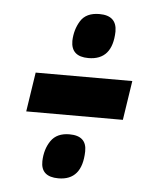

<svg xmlns="http://www.w3.org/2000/svg" viewBox="-43 -605 458 574"><g transform="rotate(5 186.5 -318.0)"><path d="M159 -481Q160 -515 176.5 -541.5Q193 -568 233 -568Q285 -568 285 -520Q283 -434 211 -434Q159 -434 159 -481ZM40 -259 58 -377H348L330 -259ZM101 -115Q102 -151 119.5 -176.5Q137 -202 175 -202Q227 -202 226 -155Q224 -68 153 -68Q100 -68 101 -115Z"/></g></svg>

Font: Georama ExtraCondensed
Style: Bold Italic
Weight: 700
Width: 2
Italic angle: -9°
Designer: Jean-Baptiste Levee
Foundry: Production Type
Version: Version 1.000